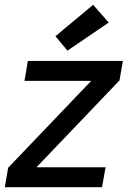

<svg xmlns="http://www.w3.org/2000/svg" viewBox="-29 -780 537 800"><path d="M-9 0 5 -81 351 -443H73L87 -526H483L469 -445L123 -83H411L396 0ZM252 -569 202 -629 359 -760 424 -686Z"/></svg>

Font: DM Sans 9pt Medium
Style: Italic
Weight: 500
Italic angle: -10°
Version: Version 4.004;gftools[0.9.30]